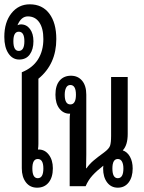

<svg xmlns="http://www.w3.org/2000/svg" viewBox="-25 -863 666 890"><path d="M147 7Q114 7 95 -18Q76 -43 76 -83V-528Q126 -548 151 -587.5Q176 -627 176 -682Q176 -732 157 -759.5Q138 -787 104 -787Q73 -787 56 -746Q64 -750 72 -750Q98 -750 114 -728.5Q130 -707 130 -672Q130 -634 113 -610.5Q96 -587 64 -587Q33 -587 14 -615.5Q-5 -644 -5 -692Q-5 -760 28 -801.5Q61 -843 113 -843Q171 -843 203.5 -800Q236 -757 236 -682Q236 -566 153 -498V-196Q153 -183 151 -170H154Q183 -170 201.5 -145.5Q220 -121 220 -83Q220 -41 200.5 -17Q181 7 147 7ZM62 -627Q88 -627 88 -672Q88 -716 62 -716Q37 -716 37 -672Q37 -627 62 -627ZM150 -37Q176 -37 176 -82Q176 -126 150 -126Q125 -126 125 -82Q125 -37 150 -37Z M298 0V-310Q298 -325 300 -336H297Q269 -336 250.5 -359.5Q232 -383 232 -424Q232 -467 251.5 -489.5Q271 -512 304 -512Q336 -512 355.5 -489Q375 -466 375 -424V-209Q375 -176 375 -146.5Q375 -117 374 -83H376Q390 -103 409 -119Q428 -135 457 -156Q480 -173 485 -187Q490 -201 490 -234V-506H567V-242Q567 -190 544 -166Q565 -159 577.5 -136.5Q590 -114 590 -82Q590 -42 571.5 -17.5Q553 7 521 7Q490 7 471.5 -17.5Q453 -42 453 -82Q453 -89 454 -95Q423 -71 403.5 -49.5Q384 -28 372 0ZM301 -379Q327 -379 327 -424Q327 -469 301 -469Q288 -469 281.5 -456.5Q275 -444 275 -424Q275 -379 301 -379ZM521 -37Q547 -37 547 -82Q547 -102 540.5 -114Q534 -126 521 -126Q496 -126 496 -82Q496 -37 521 -37Z"/></svg>

Font: Noto Sans Thai Looped UI Condensed
Style: Regular
Weight: 400
Width: 3
Designer: Cadson Demak Team
Foundry: Cadson Demak Co., Ltd.
Version: Version 1.000; ttfautohint (v1.8.4.7-5d5b)